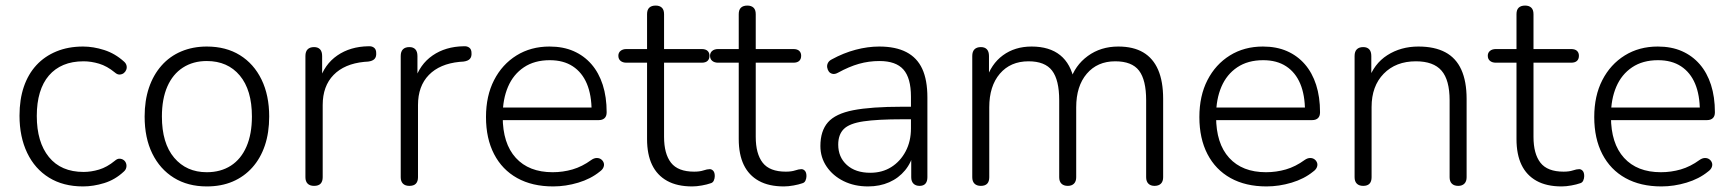

<svg xmlns="http://www.w3.org/2000/svg" viewBox="-20 -661 6218 689"><path d="M278 8Q207 8 156 -23.5Q105 -55 77.5 -112.5Q50 -170 50 -246Q50 -304 65.5 -349.5Q81 -395 110.5 -427Q140 -459 182.5 -476.5Q225 -494 278 -494Q315 -494 354 -481.5Q393 -469 425 -440Q432 -434 434 -426Q436 -418 433 -410.5Q430 -403 424 -398.5Q418 -394 409.5 -393.5Q401 -393 392 -401Q364 -424 335.5 -432.5Q307 -441 280 -441Q239 -441 208 -428Q177 -415 155.5 -390Q134 -365 123 -328.5Q112 -292 112 -245Q112 -151 155.5 -97.5Q199 -44 280 -44Q307 -44 335.5 -52.5Q364 -61 392 -84Q401 -92 409.5 -91.5Q418 -91 424 -86.5Q430 -82 432.5 -74.5Q435 -67 433 -59Q431 -51 424 -45Q393 -16 354 -4Q315 8 278 8Z M722 8Q654 8 604 -23Q554 -54 526.5 -110Q499 -166 499 -243Q499 -300 514.5 -346Q530 -392 559.5 -425.5Q589 -459 630.5 -476.5Q672 -494 722 -494Q791 -494 841 -463Q891 -432 918.5 -375.5Q946 -319 946 -243Q946 -185 930.5 -139Q915 -93 885.5 -60Q856 -27 815 -9.5Q774 8 722 8ZM722 -43Q772 -43 808.5 -66.5Q845 -90 864.5 -135Q884 -180 884 -243Q884 -338 840.5 -390Q797 -442 722 -442Q673 -442 636.5 -418.5Q600 -395 580.5 -350.5Q561 -306 561 -243Q561 -147 605 -95Q649 -43 722 -43Z M1107 6Q1092 6 1084 -2Q1076 -10 1076 -25V-460Q1076 -476 1084 -484Q1092 -492 1107 -492Q1121 -492 1128.5 -484Q1136 -476 1136 -460V-371H1126Q1144 -430 1190.5 -462Q1237 -494 1302 -495Q1314 -496 1322 -490Q1330 -484 1330 -471Q1331 -457 1324 -449.5Q1317 -442 1301 -440L1287 -439Q1216 -432 1177 -392Q1138 -352 1138 -284V-25Q1138 -10 1130.5 -2Q1123 6 1107 6Z M1449 6Q1434 6 1426 -2Q1418 -10 1418 -25V-460Q1418 -476 1426 -484Q1434 -492 1449 -492Q1463 -492 1470.5 -484Q1478 -476 1478 -460V-371H1468Q1486 -430 1532.5 -462Q1579 -494 1644 -495Q1656 -496 1664 -490Q1672 -484 1672 -471Q1673 -457 1666 -449.5Q1659 -442 1643 -440L1629 -439Q1558 -432 1519 -392Q1480 -352 1480 -284V-25Q1480 -10 1472.5 -2Q1465 6 1449 6Z M1965 8Q1890 8 1836 -22Q1782 -52 1753 -108Q1724 -164 1724 -241Q1724 -317 1753 -373.5Q1782 -430 1833.5 -462Q1885 -494 1952 -494Q2001 -494 2038.5 -477.5Q2076 -461 2102.5 -430.5Q2129 -400 2143 -356.5Q2157 -313 2157 -258Q2157 -244 2149.5 -237Q2142 -230 2129 -230H1768V-275H2119L2103 -262Q2103 -320 2086 -360.5Q2069 -401 2035.5 -423Q2002 -445 1953 -445Q1898 -445 1860 -419.5Q1822 -394 1803 -349.5Q1784 -305 1784 -247V-242Q1784 -146 1831 -94.5Q1878 -43 1963 -43Q2000 -43 2034.5 -53Q2069 -63 2102 -87Q2112 -94 2121.5 -94Q2131 -94 2137.5 -89Q2144 -84 2146.5 -76.5Q2149 -69 2145.5 -60.5Q2142 -52 2132 -45Q2100 -19 2055 -5.5Q2010 8 1965 8Z M2464 8Q2410 8 2374 -12Q2338 -32 2320 -69.5Q2302 -107 2302 -162V-436H2228Q2215 -436 2207 -442.5Q2199 -449 2199 -461Q2199 -472 2207 -478.5Q2215 -485 2228 -485H2302V-610Q2302 -626 2310 -633.5Q2318 -641 2333 -641Q2347 -641 2355 -633.5Q2363 -626 2363 -610V-485H2498Q2512 -485 2519 -478.5Q2526 -472 2526 -461Q2526 -449 2519 -442.5Q2512 -436 2498 -436H2363V-170Q2363 -109 2388 -77Q2413 -45 2471 -45Q2491 -45 2504.5 -49.5Q2518 -54 2527 -54Q2534 -54 2539.5 -48Q2545 -42 2545 -29Q2545 -21 2541.5 -13Q2538 -5 2529 -3Q2518 1 2499 4.5Q2480 8 2464 8Z M2793 8Q2739 8 2703 -12Q2667 -32 2649 -69.5Q2631 -107 2631 -162V-436H2557Q2544 -436 2536 -442.5Q2528 -449 2528 -461Q2528 -472 2536 -478.5Q2544 -485 2557 -485H2631V-610Q2631 -626 2639 -633.5Q2647 -641 2662 -641Q2676 -641 2684 -633.5Q2692 -626 2692 -610V-485H2827Q2841 -485 2848 -478.5Q2855 -472 2855 -461Q2855 -449 2848 -442.5Q2841 -436 2827 -436H2692V-170Q2692 -109 2717 -77Q2742 -45 2800 -45Q2820 -45 2833.5 -49.5Q2847 -54 2856 -54Q2863 -54 2868.5 -48Q2874 -42 2874 -29Q2874 -21 2870.5 -13Q2867 -5 2858 -3Q2847 1 2828 4.5Q2809 8 2793 8Z M3095 8Q3046 8 3007.5 -11Q2969 -30 2946.5 -63Q2924 -96 2924 -137Q2924 -191 2951 -222Q2978 -253 3042 -265.5Q3106 -278 3218 -278H3261V-233H3219Q3129 -233 3078.5 -225.5Q3028 -218 3008 -198Q2988 -178 2988 -142Q2988 -97 3019 -69Q3050 -41 3103 -41Q3146 -41 3178.5 -61.5Q3211 -82 3230 -118Q3249 -154 3249 -200V-314Q3249 -381 3222 -411.5Q3195 -442 3136 -442Q3098 -442 3062.5 -432Q3027 -422 2987 -400Q2976 -394 2967.5 -396Q2959 -398 2954.5 -404Q2950 -410 2948.5 -418.5Q2947 -427 2951 -435Q2955 -443 2965 -448Q3007 -471 3050.5 -482.5Q3094 -494 3135 -494Q3194 -494 3232.5 -474Q3271 -454 3289.5 -414Q3308 -374 3308 -311V-25Q3308 -10 3301 -2Q3294 6 3280 6Q3266 6 3258 -2Q3250 -10 3250 -25V-117H3260Q3251 -78 3228 -50Q3205 -22 3171 -7Q3137 8 3095 8Z M3500 6Q3485 6 3477 -2Q3469 -10 3469 -25V-460Q3469 -476 3477 -484Q3485 -492 3500 -492Q3514 -492 3521.5 -484Q3529 -476 3529 -460V-365L3518 -372Q3536 -431 3579 -462.5Q3622 -494 3682 -494Q3746 -494 3784.5 -463Q3823 -432 3835 -370H3820Q3837 -426 3883.5 -460Q3930 -494 3993 -494Q4047 -494 4082.5 -473Q4118 -452 4136 -410.5Q4154 -369 4154 -306V-25Q4154 -10 4146 -2Q4138 6 4123 6Q4109 6 4101 -2Q4093 -10 4093 -25V-301Q4093 -374 4067.5 -407.5Q4042 -441 3982 -441Q3918 -441 3880 -396.5Q3842 -352 3842 -276V-25Q3842 -10 3834 -2Q3826 6 3812 6Q3797 6 3789 -2Q3781 -10 3781 -25V-301Q3781 -374 3755.5 -407.5Q3730 -441 3671 -441Q3606 -441 3568 -396.5Q3530 -352 3530 -276V-25Q3530 6 3500 6Z M4525 8Q4450 8 4396 -22Q4342 -52 4313 -108Q4284 -164 4284 -241Q4284 -317 4313 -373.5Q4342 -430 4393.5 -462Q4445 -494 4512 -494Q4561 -494 4598.5 -477.5Q4636 -461 4662.5 -430.5Q4689 -400 4703 -356.5Q4717 -313 4717 -258Q4717 -244 4709.5 -237Q4702 -230 4689 -230H4328V-275H4679L4663 -262Q4663 -320 4646 -360.5Q4629 -401 4595.5 -423Q4562 -445 4513 -445Q4458 -445 4420 -419.5Q4382 -394 4363 -349.5Q4344 -305 4344 -247V-242Q4344 -146 4391 -94.5Q4438 -43 4523 -43Q4560 -43 4594.5 -53Q4629 -63 4662 -87Q4672 -94 4681.5 -94Q4691 -94 4697.5 -89Q4704 -84 4706.5 -76.5Q4709 -69 4705.5 -60.5Q4702 -52 4692 -45Q4660 -19 4615 -5.5Q4570 8 4525 8Z M4872 6Q4857 6 4849 -2Q4841 -10 4841 -25V-460Q4841 -476 4849 -484Q4857 -492 4872 -492Q4886 -492 4893.5 -484Q4901 -476 4901 -460V-366L4890 -372Q4910 -432 4958.5 -463Q5007 -494 5070 -494Q5128 -494 5166.5 -473.5Q5205 -453 5224 -411Q5243 -369 5243 -306V-25Q5243 -10 5235 -2Q5227 6 5213 6Q5198 6 5190 -2Q5182 -10 5182 -25V-301Q5182 -374 5153 -407.5Q5124 -441 5061 -441Q4989 -441 4945.5 -396.5Q4902 -352 4902 -277V-25Q4902 6 4872 6Z M5584 8Q5530 8 5494 -12Q5458 -32 5440 -69.5Q5422 -107 5422 -162V-436H5348Q5335 -436 5327 -442.5Q5319 -449 5319 -461Q5319 -472 5327 -478.5Q5335 -485 5348 -485H5422V-610Q5422 -626 5430 -633.5Q5438 -641 5453 -641Q5467 -641 5475 -633.5Q5483 -626 5483 -610V-485H5618Q5632 -485 5639 -478.5Q5646 -472 5646 -461Q5646 -449 5639 -442.5Q5632 -436 5618 -436H5483V-170Q5483 -109 5508 -77Q5533 -45 5591 -45Q5611 -45 5624.5 -49.5Q5638 -54 5647 -54Q5654 -54 5659.5 -48Q5665 -42 5665 -29Q5665 -21 5661.5 -13Q5658 -5 5649 -3Q5638 1 5619 4.5Q5600 8 5584 8Z M5942 8Q5867 8 5813 -22Q5759 -52 5730 -108Q5701 -164 5701 -241Q5701 -317 5730 -373.5Q5759 -430 5810.5 -462Q5862 -494 5929 -494Q5978 -494 6015.5 -477.5Q6053 -461 6079.5 -430.5Q6106 -400 6120 -356.5Q6134 -313 6134 -258Q6134 -244 6126.5 -237Q6119 -230 6106 -230H5745V-275H6096L6080 -262Q6080 -320 6063 -360.5Q6046 -401 6012.5 -423Q5979 -445 5930 -445Q5875 -445 5837 -419.5Q5799 -394 5780 -349.5Q5761 -305 5761 -247V-242Q5761 -146 5808 -94.5Q5855 -43 5940 -43Q5977 -43 6011.5 -53Q6046 -63 6079 -87Q6089 -94 6098.5 -94Q6108 -94 6114.5 -89Q6121 -84 6123.5 -76.5Q6126 -69 6122.5 -60.5Q6119 -52 6109 -45Q6077 -19 6032 -5.5Q5987 8 5942 8Z"/></svg>

Font: Nunito ExtraLight Light
Style: Regular
Weight: 300
Version: Version 3.602